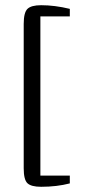

<svg xmlns="http://www.w3.org/2000/svg" viewBox="-20 -616 356 737"><path d="M71 30V-524Q71 -568 85.5 -582Q100 -596 138 -596Q190 -596 248 -582V-553H135V58H248V88Q198 101 138 101Q100 101 85.5 87.5Q71 74 71 30Z"/></svg>

Font: Aikya
Style: Regular
Weight: 400
Designer: Neelakash Kshetrimayum (Latin subset based on Merriweather by Eben Sorkin)
Foundry: Brand New Type
Version: Version 1.00 b005